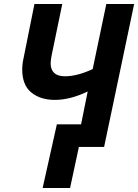

<svg xmlns="http://www.w3.org/2000/svg" viewBox="-20 -734 690 959"><path d="M264 -113H385L418 -277Q330 -235 254 -235Q182 -235 136.5 -272Q91 -309 91 -387Q91 -414 98 -445L152 -714H291L238 -458Q233 -433 233 -417Q233 -386 251 -369.5Q269 -353 304 -353Q366 -353 443 -389L511 -714H650L500 0H374L330 205H193Z"/></svg>

Font: Noto Sans Display
Style: Bold Italic
Weight: 700
Italic angle: -12°
Designer: Monotype Design team
Foundry: Monotype Imaging Inc.
Version: Version 1.000